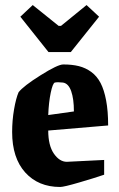

<svg xmlns="http://www.w3.org/2000/svg" viewBox="-20 -724 469 756"><path d="M170.9 -519 60.1 -658.2 108.9 -704.1 210.9 -622.1H220.2L320.8 -704.1L370.1 -658.2L258.8 -519ZM216.8 12.2Q130.9 12.2 79.3 -44.9Q27.8 -102.1 27.8 -204.1Q27.8 -250 35.4 -293.7Q43 -337.4 53.2 -360.8Q72.3 -385.3 139.9 -427.7Q207.5 -470.2 229 -470.2Q264.2 -470.2 290.5 -463.6Q316.9 -457 339.4 -440.7Q361.8 -424.3 376 -397.2Q390.1 -370.1 397.9 -328.4Q405.8 -286.6 405.8 -230L169.9 -210Q169.9 -151.4 192.1 -119.1Q214.4 -86.9 243.2 -86.9L390.1 -94.2V-36.1Q351.6 -22.9 291.5 -5.4Q231.4 12.2 216.8 12.2ZM169.9 -271 271 -285.2Q271 -334.5 260.3 -365Q249.5 -395.5 228 -398.9Q206.5 -401.4 195.8 -398.9Q187.5 -396 179.7 -358.6Q171.9 -321.3 169.9 -271Z"/></svg>

Font: Grenze
Style: Bold
Weight: 700
Designer: Renata Polastri
Foundry: Omnibus-Type
Version: Version 1.002;PS 001.002;hotconv 1.0.88;makeotf.lib2.5.64775